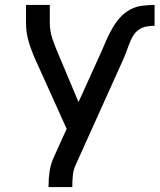

<svg xmlns="http://www.w3.org/2000/svg" viewBox="-20 -550 644 775"><path d="M176 205V198Q176 169 180.5 140Q185 111 197 85L249 -30L124 -307Q108 -342 96.5 -379.5Q85 -417 85 -457V-530H181V-457Q181 -441 183.5 -426Q186 -411 190.5 -396.5Q195 -382 200.5 -368Q206 -354 212 -340L297 -138L389 -341Q399 -365 409.5 -388.5Q420 -412 433 -435Q446 -458 463 -477.5Q480 -497 503 -510Q526 -523 552 -526.5Q578 -530 604 -530V-446Q586 -446 569 -442.5Q552 -439 538 -428.5Q524 -418 515.5 -402.5Q507 -387 501 -371Q495 -355 489 -338.5Q483 -322 476 -307L284 119Q276 137 274 157.5Q272 178 272 198V205Z"/></svg>

Font: Iosevka Curly Medium Extended
Style: Regular
Weight: 500
Width: 7
Monospace: yes
Designer: Belleve Invis
Foundry: Belleve Invis
Version: Version 11.1.0; ttfautohint (v1.8.3)